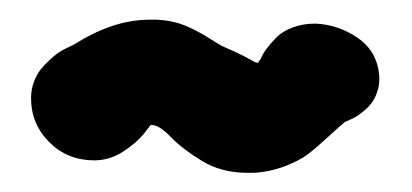

<svg xmlns="http://www.w3.org/2000/svg" viewBox="-20 -443 421 196"><path d="M76.2 -279.3Q48.8 -279.3 30.3 -297.9Q11.7 -316.4 11.7 -342.8Q11.7 -351.6 14.6 -359.4Q17.6 -367.2 21.5 -372.1Q25.4 -377 31.2 -382.3Q37.1 -387.7 41 -390.1Q44.9 -392.6 51.3 -395.5Q57.6 -398.4 58.6 -399.4Q96.7 -422.9 132.8 -422.9H140.6Q157.2 -421.9 169.9 -416.5Q182.6 -411.1 193.8 -403.8Q205.1 -396.5 210 -394.5Q221.7 -389.6 229 -385.7Q236.3 -381.8 238.8 -380.4Q241.2 -378.9 243.2 -378.9L246.1 -382.8Q248 -387.7 252.4 -393.6Q256.8 -399.4 262.7 -405.3Q268.6 -411.1 278.8 -415Q289.1 -418.9 301.8 -418.9Q325.2 -418 345.2 -404.3Q365.2 -390.6 367.2 -365.2V-362.3Q367.2 -355.5 365.2 -349.6Q363.3 -343.8 360.4 -339.4Q357.4 -335 353.5 -331.5Q349.6 -328.1 346.2 -325.7Q342.8 -323.2 339.4 -321.8Q335.9 -320.3 334 -319.3L332 -318.4Q327.1 -314.5 314.9 -303.2Q302.7 -292 294.4 -285.6Q286.1 -279.3 271 -273.4Q255.9 -267.6 239.3 -266.6H232.4Q206.1 -266.6 186 -278.8Q166 -291 154.3 -303.2Q142.6 -315.4 134.8 -315.4H133.8L127 -306.6Q119.1 -296.9 105.5 -288.1Q91.8 -279.3 76.2 -279.3Z"/></svg>

Font: Essays1743
Style: Bold
Weight: 700
Designer: Based on the typeface in a 1743 English translation of the essays of Montaigne.  PostScript/TrueType font designed by Jo
Version: Version 002.100